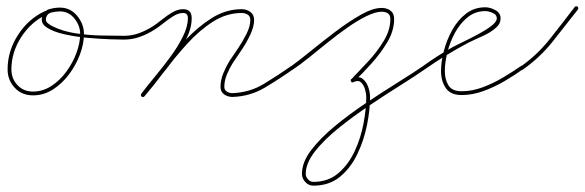

<svg xmlns="http://www.w3.org/2000/svg" viewBox="-20 -290 1845 606"><path d="M130 -252Q132 -247 127 -244Q78 -221 47 -173Q16 -125 16 -71Q16 -42 35 -21.5Q54 -1 84 -1Q115 -1 142 -18.5Q169 -36 189.5 -64Q210 -92 221.5 -123.5Q233 -155 233 -183Q233 -209 215 -231.5Q197 -254 169 -254Q158 -254 144 -251Q130 -248 126 -236Q122 -224 130.5 -217Q139 -210 148 -206Q179 -191 218 -185Q257 -179 297 -178Q337 -177 371 -177Q377 -177 377 -171Q377 -165 371 -165Q360 -165 328.5 -166Q297 -167 257.5 -170.5Q218 -174 182.5 -182Q147 -190 126.5 -204Q106 -218 114 -240Q120 -257 137 -261.5Q154 -266 169 -266Q202 -266 223.5 -240Q245 -214 245 -183Q245 -152 232.5 -118.5Q220 -85 198 -55.5Q176 -26 147 -7.5Q118 11 84 11Q49 11 26.5 -13Q4 -37 4 -71Q4 -129 37 -180Q70 -231 122 -255Q127 -257 130 -252Z M365 -171Q365 -177 371 -177Q396 -177 418 -185Q440 -193 461 -206Q475 -215 491 -228Q507 -241 524 -251Q541 -261 558 -261Q585 -261 585 -233Q585 -202 569 -169Q553 -136 529 -103.5Q505 -71 479.5 -41.5Q454 -12 436 14Q432 18 427 15Q423 11 426 6Q443 -17 468 -47Q493 -77 517 -109.5Q541 -142 557 -174Q573 -206 573 -233Q573 -249 558 -249Q543 -249 527 -239Q511 -229 495.5 -216.5Q480 -204 467 -196Q445 -182 421 -173.5Q397 -165 371 -165Q365 -165 365 -171ZM427 15Q423 11 426 6Q457 -29 491 -74.5Q525 -120 564.5 -162.5Q604 -205 648.5 -233Q693 -261 743 -261Q758 -261 770 -252.5Q782 -244 782 -227Q782 -206 770 -180.5Q758 -155 742 -131.5Q726 -108 714 -90Q704 -74 696 -54.5Q688 -35 688 -16Q688 -6 696 -1Q704 4 713 4Q768 2 812.5 -25Q857 -52 900 -82Q904 -85 908 -80Q911 -76 906 -72Q862 -41 816 -13.5Q770 14 714 16Q699 16 687.5 8Q676 0 676 -16Q676 -37 684.5 -58Q693 -79 704 -97Q715 -113 730.5 -136Q746 -159 758 -183Q770 -207 770 -227Q770 -239 761.5 -244Q753 -249 743 -249Q695 -249 652 -221.5Q609 -194 570.5 -151.5Q532 -109 498.5 -64.5Q465 -20 436 14Q432 18 427 15Z M899 -81Q924 -99 961.5 -129.5Q999 -160 1040 -191Q1081 -222 1119 -243.5Q1157 -265 1185 -265Q1201 -265 1212.5 -256.5Q1224 -248 1224 -230Q1224 -193 1202.5 -157Q1181 -121 1151.5 -88.5Q1122 -56 1097 -32Q1093 -28 1089 -32Q1085 -36 1089 -40Q1112 -64 1141 -95Q1170 -126 1191 -160.5Q1212 -195 1212 -230Q1212 -243 1204 -248Q1196 -253 1185 -253Q1165 -253 1136.5 -239Q1108 -225 1076 -202.5Q1044 -180 1012.5 -154.5Q981 -129 953 -106.5Q925 -84 905 -71Q901 -67 897 -72Q894 -77 899 -81ZM1088 -33Q1085 -39 1090 -41Q1111 -51 1123.5 -42Q1136 -33 1142 -16Q1148 1 1148 17Q1148 56 1138.5 104Q1129 152 1108 196Q1087 240 1053 268Q1019 296 969 296Q954 296 943.5 284.5Q933 273 933 259Q933 222 962 184Q991 146 1037 108Q1083 70 1135.5 35Q1188 0 1236 -30Q1284 -60 1316 -82Q1320 -85 1324 -80Q1327 -76 1322 -72Q1292 -51 1245 -21.5Q1198 8 1146.5 42.5Q1095 77 1049 114Q1003 151 974 188Q945 225 945 259Q945 268 952 276Q959 284 969 284Q1016 284 1048 256.5Q1080 229 1099.5 187Q1119 145 1127.5 99Q1136 53 1136 17Q1136 5 1132 -8.5Q1128 -22 1119.5 -30Q1111 -38 1096 -31Q1090 -28 1088 -33Z M1316 -82Q1338 -98 1361.5 -113Q1385 -128 1410 -142Q1419 -147 1441 -157.5Q1463 -168 1487.5 -181Q1512 -194 1530 -207.5Q1548 -221 1548 -232Q1548 -244 1534.5 -249.5Q1521 -255 1512 -255Q1480 -255 1456 -235.5Q1432 -216 1416 -186.5Q1400 -157 1392 -124.5Q1384 -92 1384 -66Q1384 -39 1395.5 -20.5Q1407 -2 1437 -2Q1470 -2 1503.5 -14.5Q1537 -27 1568 -45.5Q1599 -64 1625 -82Q1629 -85 1633 -80Q1636 -76 1631 -72Q1605 -53 1572.5 -34Q1540 -15 1505.5 -2.5Q1471 10 1437 10Q1402 10 1387 -12Q1372 -34 1372 -66Q1372 -95 1381 -129.5Q1390 -164 1407.5 -195.5Q1425 -227 1451 -247Q1477 -267 1512 -267Q1527 -267 1543.5 -258Q1560 -249 1560 -232Q1560 -215 1546 -203Q1528 -187 1503 -176Q1478 -165 1456 -154Q1422 -136 1388.5 -115.5Q1355 -95 1322 -72Q1318 -69 1314 -74Q1311 -78 1316 -82Z M1625 -81Q1676 -117 1716 -167.5Q1756 -218 1794 -268Q1798 -272 1803 -269Q1807 -265 1804 -260Q1765 -210 1724.5 -159Q1684 -108 1631 -71Q1627 -67 1623 -72Q1620 -77 1625 -81Z"/></svg>

Font: FRB American Cursive Guidelines Thin
Style: Italic
Weight: 100
Italic angle: -25°
Version: Version 2.0;Modular Font Editor K font №1